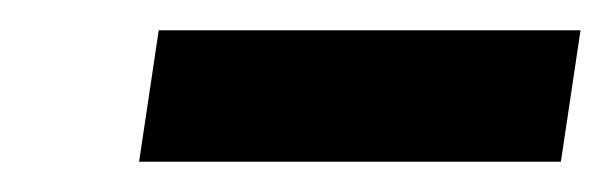

<svg xmlns="http://www.w3.org/2000/svg" viewBox="-20 -653 404 127"><path d="M72 -546H351L364 -633H85Z"/></svg>

Font: HK Grotesk Black
Style: Italic
Weight: 900
Italic angle: -16°
Designer: Alfredo Marco Pradil
Foundry: Hanken Design Co.
Version: Version 3.001;FEAKit 1.0